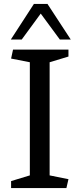

<svg xmlns="http://www.w3.org/2000/svg" viewBox="-20 -951 402 971"><path d="M231 -636.2V-64L326.2 -44.9L315.9 0H36.1V-35.2L130.9 -64V-636.2L36.1 -654.8L45.9 -700.2H326.2V-665ZM186 -882.3 89.8 -751H34.7L150.9 -930.2V-931.2H221.7L220.7 -930.2L337.9 -751H282.7Z"/></svg>

Font: Brawler
Style: Regular
Weight: 400
Version: Version 1.000